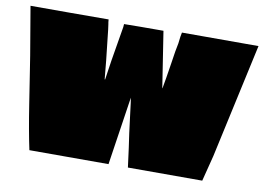

<svg xmlns="http://www.w3.org/2000/svg" viewBox="-67 -688 1094 790"><g transform="rotate(10 480.0 -293.0)"><path d="M557.1 -579.1 593.3 -345.7H594.2Q601.1 -382.8 611.8 -452.1L619.6 -502.9L626.5 -539.1Q629.9 -572.3 633.3 -585H953.1Q924.8 -452.6 848.6 -106.9L821.3 0.5H510.7L500 -81.1Q491.7 -134.8 482.7 -209.7Q473.6 -284.7 472.7 -284.7L429.7 0.5H99.1Q82.5 -76.7 65.4 -186.8Q48.3 -296.9 44.9 -318.4L34.7 -383.3Q34.7 -383.8 0.5 -585.4H164.1L326.7 -585.9Q327.6 -572.8 329.1 -566.4L332 -545.4Q349.6 -391.6 353.5 -340.3H355.5Q357.4 -352.1 361.3 -379.6Q365.2 -407.2 367.7 -422.4L391.6 -565.4L392.6 -578.1Q445.8 -579.1 557.1 -579.1Z"/></g></svg>

Font: Bowlby One
Style: Regular
Weight: 400
Designer: vernon adams
Foundry: vernon adams
Version: Version 1.001